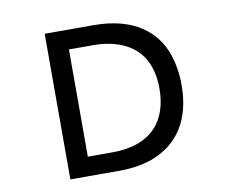

<svg xmlns="http://www.w3.org/2000/svg" viewBox="-68 -667 916 753"><g transform="rotate(-10 390.5 -290.0)"><path d="M479 -20C591 -61 648 -154 648 -290C648 -335 641 -375 629 -411C596 -508 509 -580 349 -580H154V0H349C396 0 439 -6 479 -20ZM237 -76V-503H336C370 -503 401 -498 429 -489C518 -460 560 -391 560 -290C560 -163 491 -76 336 -76Z"/></g></svg>

Font: Charger Monospace
Style: Regular
Weight: 400
Designer: Jasper
Foundry: Cannot Into Space Fonts
Version: Version 0.980